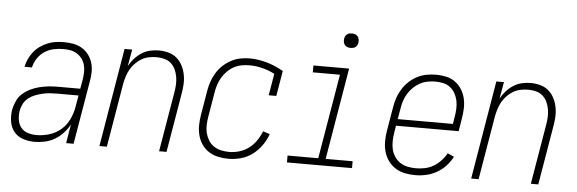

<svg xmlns="http://www.w3.org/2000/svg" viewBox="-48 -870 3095 1029"><g transform="rotate(5 1500.0 -355.5)"><path d="M163 8Q131 8 101 -2Q71 -12 52.5 -35Q34 -58 29 -89.5Q24 -121 29 -153Q34 -177 44.5 -200.5Q55 -224 74.5 -241Q94 -258 117 -269Q140 -280 164.5 -286Q189 -292 213 -294.5Q237 -297 261 -297H383L392 -348Q395 -368 395.5 -388Q396 -408 391 -426Q386 -444 375 -459Q364 -474 348 -484Q332 -494 313 -497.5Q294 -501 275 -501Q249 -501 223 -495.5Q197 -490 174 -475Q151 -460 136 -437Q121 -414 115 -388H75Q80 -411 89.5 -431.5Q99 -452 113.5 -470Q128 -488 147.5 -501.5Q167 -515 188 -523.5Q209 -532 231 -535Q253 -538 275 -538Q300 -538 325 -533.5Q350 -529 371 -516.5Q392 -504 406.5 -485Q421 -466 428.5 -443Q436 -420 436 -394Q436 -368 431 -342L373 0H333L350 -102Q337 -77 316.5 -55Q296 -33 271 -18.5Q246 -4 218 2Q190 8 163 8ZM171 -29Q205 -29 239.5 -39.5Q274 -50 301.5 -73.5Q329 -97 344.5 -129.5Q360 -162 366 -196L377 -260H261Q241 -260 222 -258.5Q203 -257 183.5 -252.5Q164 -248 144.5 -240.5Q125 -233 108.5 -220Q92 -207 82.5 -188.5Q73 -170 70 -151Q66 -127 69.5 -103Q73 -79 87 -61Q101 -43 124 -36Q147 -29 171 -29Z M512 0 601 -530H642L626 -440Q638 -462 655 -481Q672 -500 693 -513.5Q714 -527 738 -532.5Q762 -538 786 -538Q812 -538 837.5 -531Q863 -524 882 -507.5Q901 -491 912.5 -468.5Q924 -446 929 -420.5Q934 -395 932.5 -368Q931 -341 926 -314L873 0H833L887 -320Q891 -342 892 -363.5Q893 -385 889.5 -405.5Q886 -426 877.5 -444.5Q869 -463 854 -476.5Q839 -490 818.5 -495.5Q798 -501 776 -501Q756 -501 735.5 -497Q715 -493 696.5 -482.5Q678 -472 662.5 -456Q647 -440 636.5 -421.5Q626 -403 620 -383.5Q614 -364 610 -344L552 0Z M1207 8Q1178 8 1150.5 2Q1123 -4 1100.5 -18.5Q1078 -33 1063 -55Q1048 -77 1041 -103.5Q1034 -130 1034.5 -158.5Q1035 -187 1040 -216L1062 -346Q1066 -371 1074.5 -395.5Q1083 -420 1097 -443Q1111 -466 1131 -484.5Q1151 -503 1174.5 -515.5Q1198 -528 1223.5 -533Q1249 -538 1275 -538Q1299 -538 1323 -534Q1347 -530 1369.5 -523.5Q1392 -517 1413.5 -507.5Q1435 -498 1456 -486L1433 -350H1392L1412 -467Q1381 -483 1346.5 -492Q1312 -501 1275 -501Q1254 -501 1233 -497Q1212 -493 1192.5 -482.5Q1173 -472 1157 -456Q1141 -440 1129.5 -420.5Q1118 -401 1111.5 -380.5Q1105 -360 1102 -340L1080 -210Q1076 -187 1075 -164Q1074 -141 1079 -120.5Q1084 -100 1095 -81.5Q1106 -63 1123.5 -51Q1141 -39 1162.5 -34Q1184 -29 1207 -29Q1234 -29 1261.5 -37Q1289 -45 1312.5 -62.5Q1336 -80 1352.5 -104.5Q1369 -129 1379 -155L1416 -143Q1404 -110 1383.5 -81Q1363 -52 1334.5 -31Q1306 -10 1272.5 -1Q1239 8 1207 8Z M1521 0V-37H1686L1763 -493H1617V-530H1809L1726 -37H1871V0ZM1808 -641Q1798 -641 1789.5 -644Q1781 -647 1775.5 -654Q1770 -661 1768.5 -670.5Q1767 -680 1769 -690Q1770 -696 1773.5 -702Q1777 -708 1782.5 -712Q1788 -716 1794.5 -717.5Q1801 -719 1808 -719Q1817 -719 1825.5 -716Q1834 -713 1839.5 -706Q1845 -699 1846.5 -689.5Q1848 -680 1846 -670Q1845 -664 1841.5 -658Q1838 -652 1832.5 -648Q1827 -644 1820.5 -642.5Q1814 -641 1808 -641Z M2212 8Q2183 8 2155.5 2.5Q2128 -3 2105 -17.5Q2082 -32 2066 -54Q2050 -76 2042.5 -102.5Q2035 -129 2035 -158Q2035 -187 2040 -216L2062 -346Q2066 -371 2074.5 -396Q2083 -421 2097.5 -444Q2112 -467 2132 -485.5Q2152 -504 2176.5 -516.5Q2201 -529 2226.5 -533.5Q2252 -538 2278 -538Q2305 -538 2332 -532Q2359 -526 2380 -510.5Q2401 -495 2415 -472.5Q2429 -450 2435 -424Q2441 -398 2440 -370Q2439 -342 2434 -314L2423 -247H2086L2080 -210Q2076 -187 2075.5 -163.5Q2075 -140 2080 -119Q2085 -98 2097 -80Q2109 -62 2127 -50Q2145 -38 2167 -33.5Q2189 -29 2212 -29Q2236 -29 2260 -34Q2284 -39 2305.5 -51.5Q2327 -64 2345 -83Q2363 -102 2375 -124L2410 -108Q2396 -81 2374.5 -58Q2353 -35 2326 -20Q2299 -5 2270 1.5Q2241 8 2212 8ZM2092 -283H2389L2395 -320Q2399 -342 2400 -364.5Q2401 -387 2397 -407.5Q2393 -428 2383 -446.5Q2373 -465 2357 -478Q2341 -491 2320 -496Q2299 -501 2277 -501Q2256 -501 2234.5 -497Q2213 -493 2193.5 -482.5Q2174 -472 2157.5 -456Q2141 -440 2129.5 -421Q2118 -402 2111.5 -381.5Q2105 -361 2102 -340Z M2512 0 2601 -530H2642L2626 -440Q2638 -462 2655 -481Q2672 -500 2693 -513.5Q2714 -527 2738 -532.5Q2762 -538 2786 -538Q2812 -538 2837.5 -531Q2863 -524 2882 -507.5Q2901 -491 2912.5 -468.5Q2924 -446 2929 -420.5Q2934 -395 2932.5 -368Q2931 -341 2926 -314L2873 0H2833L2887 -320Q2891 -342 2892 -363.5Q2893 -385 2889.5 -405.5Q2886 -426 2877.5 -444.5Q2869 -463 2854 -476.5Q2839 -490 2818.5 -495.5Q2798 -501 2776 -501Q2756 -501 2735.5 -497Q2715 -493 2696.5 -482.5Q2678 -472 2662.5 -456Q2647 -440 2636.5 -421.5Q2626 -403 2620 -383.5Q2614 -364 2610 -344L2552 0Z"/></g></svg>

Font: iosevka_custom_sans_ss08 XLt
Style: Italic
Weight: 200
Italic angle: -10°
Designer: Belleve Invis
Foundry: Belleve Invis
Version: Version 10.3.0; ttfautohint (v1.8.3)